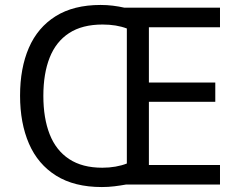

<svg xmlns="http://www.w3.org/2000/svg" viewBox="-20 -745 968 775"><path d="M386 -725Q412 -725 436 -722Q460 -719 482 -714H868V-635H581V-412H849V-334H581V-79H868V0H488Q466 4 441.5 7Q417 10 391 10Q280 10 206.5 -36Q133 -82 97 -165Q61 -248 61 -359Q61 -470 96.5 -552Q132 -634 204.5 -679.5Q277 -725 386 -725ZM394 -646Q312 -646 259 -611.5Q206 -577 180.5 -512.5Q155 -448 155 -358Q155 -268 180.5 -203Q206 -138 259 -103Q312 -68 393 -68Q421 -68 446.5 -72.5Q472 -77 492 -85V-630Q471 -638 446.5 -642Q422 -646 394 -646Z"/></svg>

Font: Noto Sans Cherokee
Style: Regular
Weight: 400
Designer: Monotype Design Team
Foundry: Monotype Imaging Inc.
Version: Version 2.001